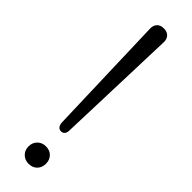

<svg xmlns="http://www.w3.org/2000/svg" viewBox="-249 -712 716 716"><g transform="rotate(45 109.5 -354.0)"><path d="M89 -193 74 -672Q73 -690 82.5 -700.5Q92 -711 110 -711Q128 -711 137.5 -700.5Q147 -690 146 -672L130 -193Q130 -181 124.5 -174.5Q119 -168 110 -168Q101 -168 95.5 -174.5Q90 -181 89 -193ZM64 -43Q64 -63 77 -76Q90 -89 110 -89Q131 -89 143.5 -76Q156 -63 156 -43Q156 -23 143.5 -10Q131 3 110 3Q90 3 77 -10Q64 -23 64 -43Z"/></g></svg>

Font: SN Pro Light
Style: Regular
Weight: 300
Designer: Tobias Whetton
Foundry: Supernotes
Version: Version 1.002